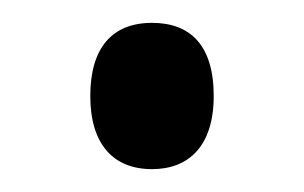

<svg xmlns="http://www.w3.org/2000/svg" viewBox="-20 -436 266 168"><path d="M59 -352C59 -310 79 -288 113 -288C145 -288 167 -308 167 -352C167 -397 146 -416 113 -416C78 -416 59 -394 59 -352Z"/></svg>

Font: Noto Sans Arabic UI XCn
Style: Regular
Weight: 400
Width: 2
Designer: Monotype Design Team, Nadine Chahine and Nizar Qandah
Foundry: Monotype Imaging Inc.
Version: Version 2.010